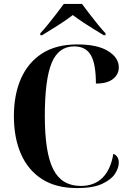

<svg xmlns="http://www.w3.org/2000/svg" viewBox="-20 -951 665 981"><path d="M374 10Q266 10 194.5 -36Q123 -82 87 -164.5Q51 -247 51 -358Q51 -467 87 -549Q123 -631 194.5 -677.5Q266 -724 375 -724Q478 -724 532.5 -690Q587 -656 587 -607Q587 -571 557.5 -547.5Q528 -524 470 -524Q470 -625 444 -669.5Q418 -714 359 -714Q279 -714 244 -629.5Q209 -545 209 -358Q209 -171 252 -86Q295 -1 393 -1Q462 -1 504 -43Q546 -85 559 -165Q574 -159 580.5 -147Q587 -135 587 -120Q587 -93 567.5 -63Q548 -33 501.5 -11.5Q455 10 374 10ZM186 -781Q204 -800 225.5 -826.5Q247 -853 268.5 -881Q290 -909 306 -931H399Q415 -909 436.5 -881Q458 -853 479.5 -826.5Q501 -800 519 -781V-771H510Q489 -784 461 -801Q433 -818 404.5 -837Q376 -856 352 -874Q317 -847 271.5 -818.5Q226 -790 195 -771H186Z"/></svg>

Font: Noto Serif Display SemiCondensed
Style: Bold
Weight: 700
Width: 4
Designer: Monotype Design Team
Foundry: Monotype Imaging Inc.
Version: Version 2.009